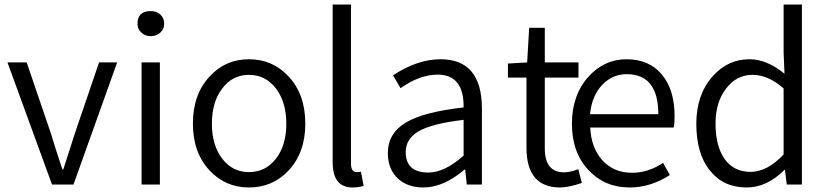

<svg xmlns="http://www.w3.org/2000/svg" viewBox="-20 -816 3660 849"><path d="M13 -540H98L205 -226Q224 -162 256 -67H260L311 -226L418 -540H498L305 0H210Z M606 -540H687V0H606ZM605 -672Q588 -687 588 -711Q588 -767 647 -767Q672 -767 689 -752Q706 -736 706 -711Q706 -687 689 -672Q671 -656 647 -656Q621 -656 605 -672Z M908 -61Q833 -140 833 -269Q833 -400 908 -479Q977 -554 1081 -554Q1185 -554 1255 -479Q1330 -400 1330 -269Q1330 -140 1255 -61Q1185 13 1081 13Q978 13 908 -61ZM1200 -114Q1246 -173 1246 -269Q1246 -365 1200 -425Q1154 -485 1081 -485Q1008 -485 963 -425Q917 -366 917 -269Q917 -173 963 -114Q1008 -55 1081 -55Q1154 -55 1200 -114Z M1451 -99V-796H1532V-93Q1532 -55 1557 -55Q1566 -55 1576 -57L1588 6Q1565 13 1539 13Q1451 13 1451 -99Z M1740 -26Q1695 -68 1695 -139Q1695 -227 1776 -275Q1854 -321 2030 -341Q2032 -486 1915 -486Q1836 -486 1751 -426L1718 -483Q1826 -554 1928 -554Q2111 -554 2111 -335V0H2044L2037 -66H2034Q1941 13 1852 13Q1783 13 1740 -26ZM2030 -128V-286Q1891 -270 1830 -235Q1774 -201 1774 -144Q1774 -53 1874 -53Q1946 -53 2030 -128Z M2308 -163V-473H2226V-535L2311 -540L2320 -693H2389V-540H2538V-473H2389V-160Q2389 -54 2474 -54Q2501 -54 2537 -68L2553 -7Q2493 13 2457 13Q2308 13 2308 -163Z M2584 -62Q2509 -140 2509 -269Q2509 -396 2583 -478Q2653 -554 2750 -554Q2851 -554 2907 -486Q2963 -419 2963 -301Q2963 -269 2959 -252H2590Q2594 -162 2644 -107Q2694 -52 2775 -52Q2847 -52 2912 -96L2942 -42Q2856 13 2765 13Q2655 13 2584 -62ZM2891 -311Q2891 -488 2751 -488Q2689 -488 2644 -442Q2597 -393 2589 -311Z M3120 -61Q3059 -135 3059 -269Q3059 -396 3130 -477Q3197 -554 3294 -554Q3371 -554 3449 -490L3445 -584V-796H3526V0H3459L3451 -65H3449Q3371 13 3282 13Q3179 13 3120 -61ZM3445 -133V-425Q3377 -485 3307 -485Q3237 -485 3191 -425Q3144 -364 3144 -270Q3144 -170 3184 -113Q3225 -56 3299 -56Q3373 -56 3445 -133Z"/></svg>

Font: KaiGen Gothic SC Normal
Style: Regular
Weight: 300
Designer: Ryoko NISHIZUKA Ë•øÂ°öÊ∂ºÂ≠ê (kana & ideographs); Paul D. Hunt (Latin, Greek & Cyrillic); Wenlong ZHANG Âº†ÊñáÈæô (bopom
Version: Version 1.001 October 10, 2014